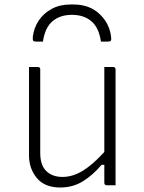

<svg xmlns="http://www.w3.org/2000/svg" viewBox="-20 -824 640 854"><path d="M300 -758Q247 -758 213.5 -729.5Q180 -701 171 -639H140Q130 -639 127.5 -643Q125 -647 126 -661Q131 -701 152.5 -733Q174 -765 210 -784.5Q246 -804 293 -804H307Q378 -804 422.5 -762Q467 -720 474 -661Q476 -647 473 -643Q470 -639 460 -639H429Q420 -701 386.5 -729.5Q353 -758 300 -758ZM148 -526Q159 -526 159 -515V-143Q159 -89 186 -63Q213 -37 258 -37Q303 -37 347.5 -64Q392 -91 444 -148V-526H483Q494 -526 494 -515V0H455Q444 0 444 -11V-91H432Q393 -45 348.5 -17.5Q304 10 248 10Q179 10 144 -32Q109 -74 109 -133V-526Z"/></svg>

Font: Recursive Mn Lnr St Lt
Style: Regular
Weight: 300
Monospace: yes
Version: Version 1.079;hotconv 1.0.112;makeotfexe 2.5.65598; ttfautoh